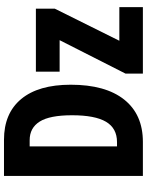

<svg xmlns="http://www.w3.org/2000/svg" viewBox="96 -850 754 987"><g transform="rotate(-90 473.5 -357.0)"><path d="M531 -371Q531 -192 454.5 -96Q378 0 237 0H62V-714H248Q384 -714 457.5 -625.5Q531 -537 531 -371ZM374 -364Q374 -479 341.5 -530.5Q309 -582 246 -582H214V-133H236Q307 -133 340.5 -189.5Q374 -246 374 -364ZM930 0H588V-89L760 -428H598V-550H922V-453L757 -121H930Z"/></g></svg>

Font: Noto Sans ExtraCondensed ExtraBold
Style: Regular
Weight: 800
Width: 2
Designer: Monotype Design Team
Foundry: Monotype Imaging Inc.
Version: Version 2.013; ttfautohint (v1.8.4.7-5d5b)